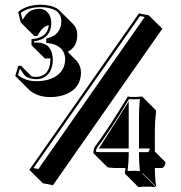

<svg xmlns="http://www.w3.org/2000/svg" viewBox="-20 -657 756 804"><path d="M562 -601.1 603 -592.8 659.7 -536.6 201.7 118.7 159.7 110.4 103 54.2ZM168.9 -348.1Q190.4 -367.2 190.9 -407.2Q190.9 -410.2 190.9 -412.6Q189 -412.6 188.5 -412.6Q174.3 -412.6 168.5 -411.6L111.8 -467.8V-493.2Q178.7 -497.6 184.6 -551.8Q170.9 -548.3 162.6 -541.5Q149.9 -531.2 136.7 -506.3H123.5L66.9 -563L56.2 -605L57.1 -607.9Q92.3 -636.7 150.9 -637.2Q191.9 -636.7 217.8 -622.1Q225.1 -617.2 230 -612.3L286.6 -555.7Q303.2 -538.1 303.7 -512.2Q303.7 -460.4 263.7 -439.9L299.3 -403.8Q318.8 -382.8 319.3 -352.5Q318.4 -300.3 277.3 -273.4Q241.7 -250.5 188.5 -250.5Q136.2 -251 102.5 -280.3L45.9 -336.9L43.9 -338.9L56.2 -380.9L67.9 -381.8L112.8 -336.9Q122.6 -335 132.8 -335Q154.3 -335.9 168.9 -348.1ZM457.5 46.4Q434.1 45.9 428.7 42L372.1 -14.6Q371.1 -15.6 371.1 -17.1Q371.6 -34.2 377 -42Q438 -124.5 514.2 -251V-252.9Q521.5 -251 540 -251Q559.1 -251 576.2 -252.9L577.1 -251L633.8 -194.3Q628.9 -153.3 628.4 -115.2V-22.5L673.3 22.5Q672.9 28.3 669.4 36.6Q663.1 45.9 658.7 46.4H628.4Q628.4 85.4 633.8 124.5L577.1 67.9L576.2 69.8L632.8 126.5Q615.2 124.5 596.7 124.5Q576.7 124.5 559.6 126.5L502.9 69.8V67.9Q504.4 57.6 505.4 48.3L503.4 46.4ZM186 -485.8 184.1 -487.8V-485.8Q185.5 -485.8 186 -485.8ZM394 -35.2 519 -232.4V-35.2ZM400.9 -20H519V-9.8Q519 20.5 514.2 59.1Q527.3 58.1 540 58.1Q553.7 58.1 565.9 59.1Q562 23.4 562 -9.8V-20H600.6Q603 -22.9 604 -24.4Q606.4 -29.8 606.9 -34.2Q606.9 -34.2 606.9 -35.2H562V-171.9Q562 -206.5 565.9 -242.2Q552.7 -241.2 540.3 -241.2Q527.8 -241.2 520 -241.7Q444.8 -116.2 385.3 -36.1Q382.3 -30.3 381.3 -21.5Q388.2 -20 400.9 -20ZM175.3 -340.3Q156.7 -325.2 132.8 -325.2Q102.1 -325.7 85.4 -339.4Q76.7 -348.1 63.5 -370.1L55.2 -342.3Q86.9 -317.4 131.8 -316.9Q183.1 -317.4 215.3 -338.4Q252.4 -363.3 252.9 -409.2Q252 -439.9 231.4 -457.5Q211.9 -473.1 183.1 -476.1L173.8 -477.1V-495.6L181.6 -497.6Q236.3 -513.2 236.8 -568.8Q235.8 -598.1 212.9 -613.3Q188.5 -626.5 150.9 -627Q97.7 -626.5 66.9 -603L74.7 -573.7Q88.4 -596.7 99.6 -606Q117.7 -620.1 147 -620.1Q167 -619.1 181.6 -602.5Q194.8 -585 194.8 -561Q192.9 -492.2 122.1 -483.9V-479Q127 -479 131.8 -479Q193.4 -479 200.2 -419.9Q200.7 -413.1 201.2 -407.2Q200.2 -361.3 175.3 -340.3ZM566.4 -589.8 120.1 46.9 140.6 50.8 585.9 -585.9Z"/></svg>

Font: Linux Biolinum Shadow O
Style: Regular
Weight: 400
Designer: Philipp H. Poll
Foundry: Philipp H. Poll
Version: Version 1.0.4